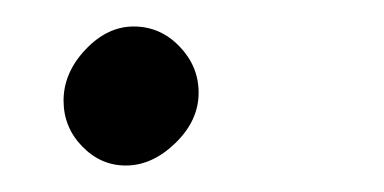

<svg xmlns="http://www.w3.org/2000/svg" viewBox="-20 -121 290 145"><path d="M28 -45Q28 -66 44.5 -83.5Q61 -101 81 -101Q101 -101 115.5 -86Q130 -71 130 -51Q130 -30 112.5 -13Q95 4 75 4Q56 4 42 -10.5Q28 -25 28 -45Z"/></svg>

Font: Bellota
Style: Bold Italic
Weight: 700
Italic angle: -7.5°
Designer: Kemie Guaida
Foundry: Kemie Guaida
Version: Version 4.001